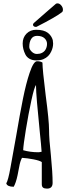

<svg xmlns="http://www.w3.org/2000/svg" viewBox="-20 -1115 392 1135"><path d="M227 -26V-157Q214 -166 178 -173Q142 -180 110 -182Q99 -161 94 -131L90 -111Q89 -104 84 -80Q79 -56 73 -38.5Q67 -21 61 -11Q23 -11 17 -31Q28 -47 42 -125L75 -308Q97 -438 115.5 -530Q134 -622 155 -684Q178 -753 199 -753Q220 -753 231 -745Q231 -705 250 -552Q270 -402 270 -347Q270 -294 281 -195Q291 -94 291 -34Q291 0 258 0Q242 0 234.5 -6Q227 -12 227 -26ZM226 -218Q223 -262 216 -327Q193 -553 193 -604V-612Q183 -602 165.5 -521.5Q148 -441 133 -349Q118 -257 117 -227Q159 -215 206 -215Q214 -215 226 -218ZM130 -793Q114 -825 114 -858Q114 -893 136.5 -916Q159 -939 194 -939Q240 -939 264 -920Q285 -903 292 -878Q294 -864 294 -858Q294 -834 283 -811Q269 -779 236 -765Q219 -758 194 -758Q171 -758 154.5 -767.5Q138 -777 130 -793ZM248 -820Q258 -836 258 -856Q258 -875 243 -889Q228 -903 199 -903Q176 -903 164.5 -885Q153 -867 153 -838Q153 -824 167 -810Q181 -796 198 -796Q215 -796 228 -802.5Q241 -809 248 -820ZM175 -969Q175 -974 180 -979L196 -993Q201 -998 252 -1042L311 -1093Q315 -1095 320 -1095Q332 -1095 342 -1083Q352 -1071 352 -1058Q352 -1046 345 -1042Q309 -1014 199 -958Q197 -956 191 -956Q185 -956 180 -959.5Q175 -963 175 -969Z"/></svg>

Font: Amatic SC
Style: Bold
Weight: 700
Designer: Multiple Designers
Foundry: Vernon Adams
Version: Version 2.505